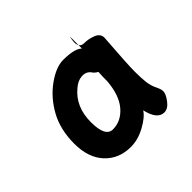

<svg xmlns="http://www.w3.org/2000/svg" viewBox="-96 -880 512 512"><g transform="rotate(-45 160.0 -624.0)"><path d="M129 -529Q160 -529 182.5 -555Q205 -581 209 -630Q209 -650 210 -665Q205 -667 199 -673Q190 -688 174 -688Q156 -688 140 -674Q101 -642 101 -584Q101 -529 129 -529ZM130 -462Q85 -462 57 -492Q29 -522 29 -575Q29 -628 50.5 -667Q72 -706 105.5 -730Q139 -754 166 -754Q209 -754 223 -740V-753Q227 -746 237 -746Q254 -746 270 -739.5Q286 -733 286 -718Q279 -623 279 -598Q279 -572 281 -556Q283 -540 289.5 -527Q296 -514 296 -506Q296 -496 284 -480Q272 -464 258 -464Q232 -464 222 -508Q212 -492 184.5 -477Q157 -462 130 -462ZM223 -753V-786Q220 -774 220 -766Q220 -758 223 -753Z"/></g></svg>

Font: LXGW WenKai Lite Medium
Style: Regular
Weight: 500
Designer: LXGW / Fontworks Inc.
Foundry: LXGW / Fontworks Inc.
Version: Version 1.511; March 25, 2025